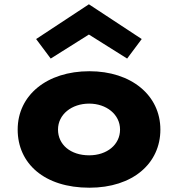

<svg xmlns="http://www.w3.org/2000/svg" viewBox="-20 -860 830 895"><path d="M148.4 -678 216.4 -587 394.4 -699 572.6 -587 640.6 -678 394.4 -840ZM62.4 -256C62.4 -416 198.4 -528 396.8 -528C591.6 -528 727.6 -416 727.6 -256C727.6 -98 598.6 15 396.8 15C186.4 15 62.4 -98 62.4 -256ZM250.4 -256C250.4 -186 308.5 -136 395.6 -136C479.1 -136 539.6 -186 539.6 -256C539.6 -327 475.5 -377 395.6 -377C314.5 -377 250.4 -327 250.4 -256Z"/></svg>

Font: Hussar
Style: BdSuprExt
Weight: 700
Foundry: Cannot Into Space Fonts
Version: Version 2.00